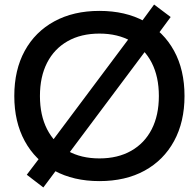

<svg xmlns="http://www.w3.org/2000/svg" viewBox="-20 -788 844 846"><path d="M171 38 98 -18 161 -101 601 -689 659 -768 732 -713 670 -629 230 -41ZM418 10Q304 10 219.5 -36Q135 -82 89 -166.5Q43 -251 43 -365Q43 -480 89 -564Q135 -648 219.5 -694Q304 -740 418 -740Q533 -740 617 -694Q701 -648 747 -564Q793 -480 793 -365Q793 -251 747 -166.5Q701 -82 617 -36Q533 10 418 10ZM418 -90Q499 -90 558 -123.5Q617 -157 648.5 -218.5Q680 -280 680 -365Q680 -450 648.5 -511.5Q617 -573 558 -606.5Q499 -640 418 -640Q337 -640 278 -606.5Q219 -573 187.5 -511.5Q156 -450 156 -365Q156 -280 187.5 -218.5Q219 -157 278 -123.5Q337 -90 418 -90Z"/></svg>

Font: M PLUS 2 Medium
Style: Regular
Weight: 500
Designer: Coji Morishita
Foundry: UNDERFOREST DESIGN
Version: Version 1.001